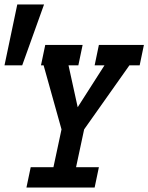

<svg xmlns="http://www.w3.org/2000/svg" viewBox="-43 -838 663 858"><path d="M581.1 -545.9H535.2L333 -259.8L296.9 -90.8H398.9L379.9 0H75.2L94.2 -90.8H195.8L231.9 -259.8L151.9 -545.9H140.1L159.2 -637.2H326.2L307.1 -545.9H263.2L304.2 -358.9L423.8 -545.9H379.9L398.9 -637.2H600.1ZM153.8 -817.9 56.2 -545.9H-22.9L34.2 -817.9Z"/></svg>

Font: Anonymous Pro
Style: Bold Italic
Weight: 700
Italic angle: -12°
Monospace: yes
Designer: Mark Simonson
Version: Version 1.003